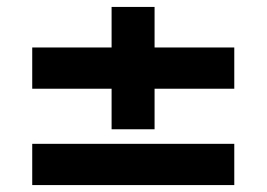

<svg xmlns="http://www.w3.org/2000/svg" viewBox="-20 -573 769 554"><path d="M656 -436V-317H426V-200H302V-317H73V-436H302V-553H426V-436ZM73 -158H656V-39H73Z"/></svg>

Font: Exo 2 Expanded
Style: Bold
Weight: 700
Width: 7
Designer: Natanael Gama
Version: Version 1.001;PS 001.001;hotconv 1.0.70;makeotf.lib2.5.58329